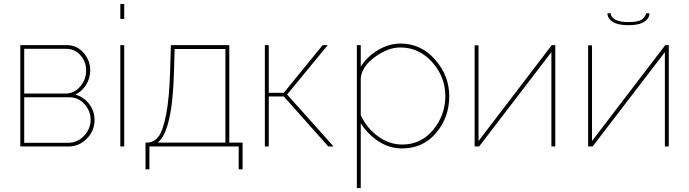

<svg xmlns="http://www.w3.org/2000/svg" viewBox="-20 -750 3528 983"><path d="M84 0V-519H321Q374 -519 408 -479.5Q442 -440 442 -390Q442 -350 421 -316Q400 -282 366 -266Q410 -253 437 -217Q464 -181 464 -135Q464 -80 424.5 -40Q385 0 330 0ZM104 -271H314Q360 -271 390.5 -307Q421 -343 421 -389Q421 -434 392 -467Q363 -500 319 -500H104ZM104 -19H330Q377 -19 410.5 -55Q444 -91 444 -136Q444 -182 412.5 -217Q381 -252 335 -252H104Z M596 -653V-730H616V-653ZM596 0V-519H616V0Z M725 117V-20H732Q767 -20 790.5 -49.5Q814 -79 830.5 -163Q847 -247 851 -388L855 -519H1154V-20H1222V117H1202V0H745V117ZM787 -20H1134V-499H874L871 -388Q863 -77 787 -20Z M1336 0V-519H1356V-275H1433L1632 -519H1658L1450 -266L1688 0H1661L1433 -256H1356V0Z M1827 -119V213H1807V-519H1827V-409Q1860 -461 1916 -494Q1972 -527 2030 -527Q2136 -527 2208 -444.5Q2280 -362 2280 -258Q2280 -148 2212.5 -69Q2145 10 2039 10Q1974 10 1918.5 -26Q1863 -62 1827 -119ZM2260 -258Q2260 -357 2192.5 -432Q2125 -507 2030 -507Q1966 -507 1898.5 -457.5Q1831 -408 1827 -348V-161Q1856 -96 1914 -53Q1972 -10 2039 -10Q2136 -10 2198 -85.5Q2260 -161 2260 -258Z M2410 0V-518H2430V-28L2805 -519H2823V0H2803V-483L2433 0Z M3198 -621Q3143 -621 3116.5 -638.5Q3090 -656 3090 -682H3107Q3107 -663 3129 -650Q3151 -637 3198 -637Q3244 -637 3263 -648.5Q3282 -660 3289 -682H3305Q3305 -656 3278.5 -638.5Q3252 -621 3198 -621ZM2991 0V-518H3011V-28L3386 -519H3404V0H3384V-483L3014 0Z"/></svg>

Font: Raleway-v4020 Thin
Style: Regular
Weight: 250
Designer: Matt McInerney, Pablo Impallari, Rodrigo Fuenzalida
Foundry: Matt McInerney, Pablo Impallari, Rodrigo Fuenzalida
Version: Version 4.020;PS 004.020;hotconv 1.0.88;makeotf.lib2.5.64775